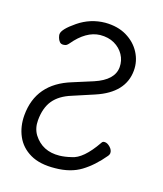

<svg xmlns="http://www.w3.org/2000/svg" viewBox="-136 -803 772 911"><g transform="rotate(20 250.0 -347.5)"><path d="M250 17Q175 25 125.5 1.5Q76 -22 51.5 -67.5Q27 -113 27 -170Q27 -330 187 -394L283 -434Q374 -473 374 -538Q374 -571 356 -598Q338 -625 307 -639.5Q276 -654 235 -650Q167 -642 112 -563Q107 -556 102 -552Q97 -548 88 -547Q75 -545 67.5 -552.5Q60 -560 56 -571Q52 -582 52 -588Q52 -613 109 -659.5Q166 -706 238 -713Q300 -718 346 -695.5Q392 -673 417.5 -633Q443 -593 443 -546Q443 -434 310 -377L207 -333Q150 -310 123 -271Q96 -232 96 -169Q96 -129 117 -100Q165 -37 249 -46Q276 -49 305 -59Q360 -73 415 -171Q419 -180 429 -180Q442 -181 457 -168Q472 -155 472 -139Q472 -133 467 -125Q424 -63 374.5 -26.5Q325 10 250 17Z"/></g></svg>

Font: LXGW WenKai Mono TC
Style: Regular
Weight: 400
Designer: LXGW / Fontworks Inc.
Foundry: LXGW / Fontworks Inc.
Version: Version 1.330